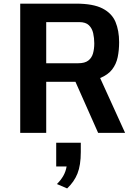

<svg xmlns="http://www.w3.org/2000/svg" viewBox="-20 -741 765 1071"><path d="M92.8 0V-720.7H403.8Q499.5 -720.7 551.8 -693.8Q604 -667 624.3 -618.7Q644.5 -570.3 644.5 -505.4Q644.5 -460.9 636.5 -422.1Q628.4 -383.3 605.5 -353.5Q582.5 -323.7 538.6 -305.7L677.7 0H527.3L400.9 -284.7H237.8V0ZM237.8 -388.2H416Q453.1 -388.2 472.4 -403.1Q491.7 -418 498.8 -443.1Q505.9 -468.3 505.9 -499Q505.9 -528.3 499.8 -555.7Q493.7 -583 475.8 -600.3Q458 -617.7 421.9 -617.7H237.8ZM297.4 285.6Q319.3 264.2 333 240.2Q346.7 216.3 351.6 187.5H293.5V55.2H430.7V106.9Q430.7 180.7 412.1 227.1Q393.6 273.4 354.5 310.1Z"/></svg>

Font: Monda
Style: Bold
Weight: 700
Designer: Vernon Adams
Foundry: Vernon Adams
Version: Version 2.100; ttfautohint (v1.8.3)